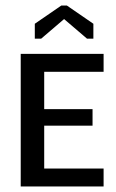

<svg xmlns="http://www.w3.org/2000/svg" viewBox="-20 -675 420 695"><path d="M222 -655 318 -589V-535H295L212 -606L129 -535H106V-589L202 -655ZM55 0V-480H355V-415H140V-280H315V-220H140V-65H355V0Z"/></svg>

Font: Glametrix
Style: Bold
Weight: 700
Designer: gluk
Foundry: gluk
Version: Version 0.40